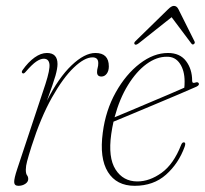

<svg xmlns="http://www.w3.org/2000/svg" viewBox="-20 -608 679 636"><path d="M54.5 -365.5Q50 -368.5 54.5 -375.5Q73.5 -402.5 94.5 -417.5Q115.5 -432.5 135.5 -432.5Q170.5 -432.5 170.5 -396Q170.5 -381.5 163.8 -357.5Q157 -333.5 135.5 -274.5Q174 -350.5 217 -391.5Q260 -432.5 296 -432.5Q340.5 -432.5 340.5 -388Q340.5 -373 333.5 -363.8Q326.5 -354.5 316 -354.5Q301.5 -354.5 301.5 -369Q301.5 -377 303.5 -383.5Q305.5 -390 305.5 -399Q305.5 -418 286.5 -418Q260 -418 224.5 -384.2Q189 -350.5 152 -284.8Q115 -219 84.5 -123.5Q74 -90 69.8 -74Q65.5 -58 65.5 -46Q65.5 -32.5 69.5 -27.5Q73.5 -22.5 73.5 -15Q73.5 -5.5 63.8 1Q54 7.5 41 7.5Q27.5 7.5 27 -4.5Q26.5 -16.5 37 -48L130.5 -329.5Q146 -377.5 143.8 -395.5Q141.5 -413.5 125 -413.5Q114 -413.5 100 -404Q86 -394.5 64.5 -369.5Q58.5 -362.5 54.5 -365.5Z M591.5 -121.5Q571.5 -66.5 530 -29.5Q488.5 7.5 426 7.5Q366 7.5 337.5 -38.2Q309 -84 320.5 -169Q330 -242.5 363.5 -302.2Q397 -362 443 -397.2Q489 -432.5 536.5 -432.5Q576 -432.5 596.2 -405.8Q616.5 -379 616.5 -340.5Q616.5 -330.5 627 -334.5Q635.5 -337.5 638.5 -332Q641 -326 631 -321Q613.5 -313 576.8 -297.5Q540 -282 496.8 -263.8Q453.5 -245.5 415 -229.5Q376.5 -213.5 356 -205Q351.5 -185 348.5 -164Q337.5 -86 362.8 -46.5Q388 -7 435 -7Q475.5 -7 515.2 -35.5Q555 -64 580 -128Q583.5 -136.5 588.5 -136.5Q597 -136.5 591.5 -121.5ZM533 -420Q499 -420.5 465.2 -395.8Q431.5 -371 403.8 -326Q376 -281 359.5 -219.5Q379 -227.5 409.8 -240.5Q440.5 -253.5 474.8 -268Q509 -282.5 539.8 -295.5Q570.5 -308.5 590.5 -317.5Q591.5 -324.5 591.5 -338Q591.5 -374 576 -397.2Q560.5 -420.5 533 -420ZM440 -465Q429.5 -457 426 -461.5Q422.5 -465.5 428.5 -471.5L537 -577.5Q548 -588.5 556 -588.5Q565.5 -588.5 571 -577.5L624 -471.5Q627.5 -465 621.5 -461.5Q617.5 -458.5 613 -465L548.5 -551Z"/></svg>

Font: Fraunces 144pt Soft Thin
Style: Italic
Weight: 100
Italic angle: -16°
Version: Version 1.000;[0bf87f6ff]